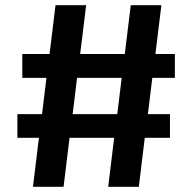

<svg xmlns="http://www.w3.org/2000/svg" viewBox="-20 -720 740 740"><path d="M567 -420 550 -280H635V-189H538L515 0H397L420 -189H248L225 0H107L130 -189H47V-280H142L159 -420H66V-512H171L194 -700H312L289 -512H461L484 -700H602L579 -512H654V-420ZM449 -420H277L260 -280H432Z"/></svg>

Font: Sarabun SemiBold
Style: Regular
Weight: 600
Designer: Suppakit Chalermlarp | Katatrad Co.,Ltd.
Foundry: Cadson Demak Co.,Ltd.
Version: Version 1.000; ttfautohint (v1.6)